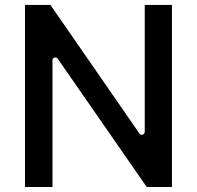

<svg xmlns="http://www.w3.org/2000/svg" viewBox="-20 -747 787 767"><path d="M666.9 -727.3H558.2V-220.9C558.2 -208.8 544 -203.8 536.9 -213.8L181.5 -727.3H79.9V0H189.6V-505.7C189.6 -517.8 204.5 -522 210.9 -512.1L566.1 0H666.9Z"/></svg>

Font: RA Harald Medium
Style: Regular
Weight: 500
Designer: Rasmus Andersson
Foundry: rsms
Version: Version 3.000;hotconv 1.0.109;makeotfexe 2.5.65596